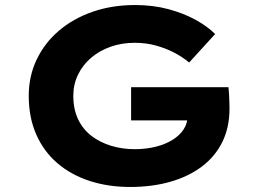

<svg xmlns="http://www.w3.org/2000/svg" viewBox="-20 -734 1024 764"><path d="M497.7 10Q410.3 10 336.2 -14.2Q262.2 -38.4 208.1 -84.9Q154 -131.4 124.2 -199Q94.4 -266.6 94.4 -352.9Q94.4 -430.7 125.7 -496.6Q157 -562.5 213.8 -611.3Q270.7 -660 348.1 -687Q425.6 -714 517.5 -714Q589.5 -714 650.4 -697.5Q711.4 -681 758.7 -654.9Q806.1 -628.8 836 -598.5L732.7 -485.3Q704.4 -508.6 671.3 -525.5Q638.2 -542.4 599.5 -553Q560.9 -563.7 515.8 -563.7Q464.1 -563.7 419.5 -547.8Q374.9 -532 342.1 -503.7Q309.2 -475.5 290.5 -436.9Q271.7 -398.3 271.7 -352.9Q271.7 -298.8 291.2 -258.5Q310.7 -218.3 344.8 -192.6Q378.9 -166.9 423.1 -153.6Q467.2 -140.4 515.6 -140.4Q560.6 -140.4 599.6 -150.1Q638.5 -159.9 666.9 -177.7Q695.3 -195.4 711.1 -219.9Q726.8 -244.4 726 -272.4L726.6 -293.6L749 -255H501.7V-386.9H889.2Q890.6 -372.9 891.6 -355Q892.6 -337.2 892.9 -322.1Q893.2 -307 893.2 -302Q893.2 -226.6 864.6 -168.9Q836.1 -111.1 783.4 -71.4Q730.6 -31.6 658 -10.8Q585.3 10 497.7 10Z"/></svg>

Font: Lexend Mega
Style: Regular
Weight: 400
Designer: Bonnie Shaver-Troup, Thomas Jockin
Foundry: Lexend
Version: Version 1.007